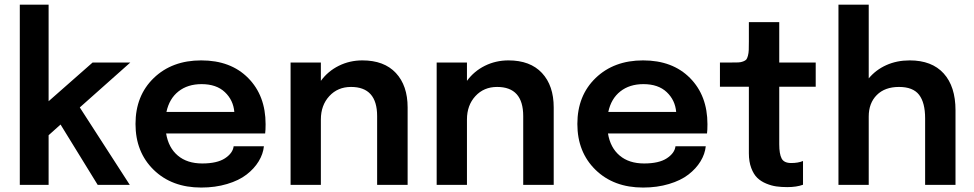

<svg xmlns="http://www.w3.org/2000/svg" viewBox="-20 -802 4226 833"><path d="M65.9 0V-781.7H190.9V-362.8L381.8 -530.8H545.4L326.2 -335.9L543 0H403.8L242.7 -261.7L190.9 -215.3V0Z M1125 -167.5Q1121.6 -133.8 1102.3 -102.1Q1083 -70.3 1049.8 -44.7Q1016.6 -19 965.3 -3.7Q914.1 11.7 853 11.7Q725.6 11.7 646.7 -65.2Q567.9 -142.1 567.9 -264.2Q567.9 -387.2 647.2 -463.6Q726.6 -540 853 -540Q981 -540 1056.6 -463.6Q1132.3 -387.2 1132.3 -263.2Q1132.3 -236.8 1130.4 -223.1H700.7Q710.9 -161.1 751.5 -127Q792 -92.8 857.4 -92.8Q921.9 -92.8 956.1 -115.2Q990.2 -137.7 993.7 -167.5ZM854.5 -437Q794.4 -437 754.4 -405.5Q714.4 -374 702.1 -316.4H996.6Q992.2 -367.7 955.6 -402.3Q918.9 -437 854.5 -437Z M1240.7 0V-530.8H1372.1V-451.2Q1402.8 -493.2 1450 -516.6Q1497.1 -540 1552.2 -540Q1646.5 -540 1697.5 -485.4Q1748.5 -430.7 1748.5 -335.9V0H1616.2V-298.3Q1616.2 -424.8 1502.9 -424.8Q1445.3 -424.8 1408.7 -385Q1372.1 -345.2 1372.1 -283.7V0Z M1874.5 0V-530.8H2005.9V-451.2Q2036.6 -493.2 2083.7 -516.6Q2130.9 -540 2186 -540Q2280.3 -540 2331.3 -485.4Q2382.3 -430.7 2382.3 -335.9V0H2250V-298.3Q2250 -424.8 2136.7 -424.8Q2079.1 -424.8 2042.5 -385Q2005.9 -345.2 2005.9 -283.7V0Z M3042 -167.5Q3038.6 -133.8 3019.3 -102.1Q3000 -70.3 2966.8 -44.7Q2933.6 -19 2882.3 -3.7Q2831.1 11.7 2770 11.7Q2642.6 11.7 2563.7 -65.2Q2484.9 -142.1 2484.9 -264.2Q2484.9 -387.2 2564.2 -463.6Q2643.6 -540 2770 -540Q2897.9 -540 2973.6 -463.6Q3049.3 -387.2 3049.3 -263.2Q3049.3 -236.8 3047.4 -223.1H2617.7Q2627.9 -161.1 2668.5 -127Q2709 -92.8 2774.4 -92.8Q2838.9 -92.8 2873 -115.2Q2907.2 -137.7 2910.6 -167.5ZM2771.5 -437Q2711.4 -437 2671.4 -405.5Q2631.3 -374 2619.1 -316.4H2913.6Q2909.2 -367.7 2872.6 -402.3Q2835.9 -437 2771.5 -437Z M3395.5 9.8Q3370.1 9.8 3348.6 6.8Q3327.1 3.9 3304.2 -5.6Q3281.2 -15.1 3265.4 -30.5Q3249.5 -45.9 3239.3 -73.2Q3229 -100.6 3229 -136.7V-425.8H3103.5V-530.8H3154.3Q3173.8 -530.8 3184.1 -531.2Q3194.3 -531.7 3204.1 -535.4Q3213.9 -539.1 3217.8 -543.7Q3221.7 -548.3 3224.9 -560.1Q3228 -571.8 3228.5 -585Q3229 -598.1 3229 -621.6V-706.1H3360.8V-530.8H3519V-425.8H3360.8V-176.3Q3360.8 -134.3 3371.1 -114.5Q3381.3 -94.7 3412.6 -94.7Q3442.9 -94.7 3463.9 -103.5V-0.5Q3436 9.8 3395.5 9.8Z M3617.7 0V-781.7H3749V-461.9Q3779.8 -499 3825.4 -519.5Q3871.1 -540 3926.8 -540Q4022.9 -540 4074.2 -483.4Q4125.5 -426.8 4125.5 -323.7V0H3993.7V-288.6Q3993.7 -356.9 3967.3 -390.9Q3940.9 -424.8 3880.4 -424.8Q3818.8 -424.8 3783.9 -389.6Q3749 -354.5 3749 -296.4V0Z"/></svg>

Font: Epilogue SemiBold
Style: Regular
Weight: 600
Designer: Tyler Finck
Foundry: Etcetera Type Co
Version: Version 2.112